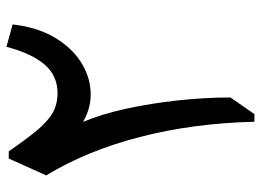

<svg xmlns="http://www.w3.org/2000/svg" viewBox="-128 -691 819 603"><g transform="rotate(-90 281.5 -389.5)"><path d="M436 -778.8 506.3 -759.3Q497.6 -683.1 466.3 -629.4Q435.1 -575.7 390.4 -546.4Q345.7 -517.1 295.9 -514.4Q246.1 -511.7 200.2 -538.1Q224.6 -480.5 241.5 -403.1Q258.3 -325.7 267.6 -241Q276.9 -156.2 276.9 -75.2L224.6 0H200.7Q195.8 -193.4 152.8 -359.6Q109.9 -525.9 32.2 -653.8L85 -771.5H107.9Q147.9 -712.9 176.5 -679.4Q205.1 -646 231.4 -632.1Q257.8 -618.2 290 -618.2Q345.2 -618.2 380.1 -658.7Q415 -699.2 436 -778.8Z"/></g></svg>

Font: Pinar-DS3-FD SemiBold
Style: Regular
Weight: 600
Designer: Amin Abedi
Version: Version 3.000